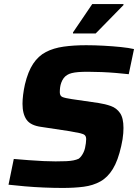

<svg xmlns="http://www.w3.org/2000/svg" viewBox="-20 -919 681 947"><path d="M289 8Q246 8 197.5 6Q149 4 103 0Q57 -4 22 -8L48 -135Q84 -132 122 -129Q160 -126 194.5 -124.5Q229 -123 254 -123Q285 -123 306.5 -124Q328 -125 342.5 -128Q357 -131 368 -136Q375 -141 381 -149Q387 -157 392 -167.5Q397 -178 399.5 -189.5Q402 -201 403.5 -212.5Q405 -224 405 -232Q405 -245 399 -251.5Q393 -258 375.5 -262Q358 -266 323 -272L184 -293Q131 -300 111 -328.5Q91 -357 91 -407Q91 -427 94 -451.5Q97 -476 103 -503Q118 -566 143.5 -604.5Q169 -643 206.5 -662.5Q244 -682 294 -689Q344 -696 405 -696Q447 -696 492 -693.5Q537 -691 576 -687Q615 -683 641 -677L615 -553Q588 -556 553.5 -559Q519 -562 482 -563.5Q445 -565 413 -565Q386 -565 367 -563.5Q348 -562 334 -558.5Q320 -555 311 -549Q301 -543 294 -533.5Q287 -524 282.5 -512Q278 -500 276.5 -488Q275 -476 275 -464Q275 -446 288 -440.5Q301 -435 335 -430L466 -411Q499 -406 527 -396Q555 -386 572 -361.5Q589 -337 589 -288Q589 -276 588 -262Q587 -248 584.5 -232Q582 -216 578 -199Q562 -127 536.5 -85.5Q511 -44 475 -24Q439 -4 393 2Q347 8 289 8ZM340 -754V-759L435 -899H589V-894L452 -754Z"/></svg>

Font: Saira Thin
Style: Bold Italic
Weight: 700
Italic angle: -12°
Version: Version 1.101